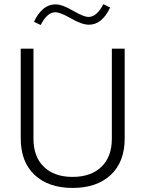

<svg xmlns="http://www.w3.org/2000/svg" viewBox="-20 -902 702 927"><path d="M144 -796.9Q184.1 -880.9 247.6 -880.9Q264.6 -880.9 284.9 -873.5Q305.2 -866.2 336.4 -848.1Q363.3 -833 379.4 -826.7Q395.5 -820.3 407.7 -820.3Q447.3 -820.3 479 -881.8L511.7 -865.7Q472.7 -782.7 409.2 -782.7Q374.5 -782.7 318.4 -815.4Q271 -842.8 246.6 -842.8Q208 -842.8 176.3 -781.2ZM520 -667H582V-233.4Q582 -120.1 514.6 -57.4Q447.3 5.4 330.6 5.4Q214.4 5.4 147.2 -57.4Q80.1 -120.1 80.1 -233.4V-667H141.6V-232.4Q141.6 -145 191.9 -96.4Q242.2 -47.9 330.6 -47.9Q418.9 -47.9 469.5 -96.4Q520 -145 520 -232.4Z"/></svg>

Font: Estedad-FD Light
Style: Regular
Weight: 300
Designer: Amin Abedi
Version: Version 7.3